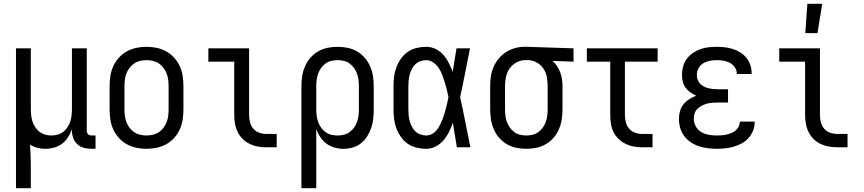

<svg xmlns="http://www.w3.org/2000/svg" viewBox="-20 -774 4540 1009"><path d="M64 215V-520H142V-200Q142 -183 144 -166.5Q146 -150 151 -134.5Q156 -119 165.5 -105Q175 -91 188 -81Q201 -71 217 -66.5Q233 -62 250 -62Q267 -62 283 -66.5Q299 -71 312 -81Q325 -91 334.5 -105Q344 -119 349 -134.5Q354 -150 356 -166.5Q358 -183 358 -200V-520H436V-87Q436 -82 437.5 -77Q439 -72 442.5 -68.5Q446 -65 451 -63.5Q456 -62 461 -62H482V8H461Q441 8 421.5 3Q402 -2 387 -15.5Q372 -29 365 -48Q358 -67 358 -87V-95Q350 -73 337.5 -53Q325 -33 306.5 -19Q288 -5 265 1.5Q242 8 219 8Q198 8 177 3Q156 -2 138 -14Q140 16 141 46.5Q142 77 142 107V215Z M750 8Q723 8 696.5 2.5Q670 -3 646.5 -16Q623 -29 604.5 -49.5Q586 -70 575 -94.5Q564 -119 560 -146Q556 -173 556 -200V-320Q556 -347 560 -374Q564 -401 575 -425.5Q586 -450 604.5 -470.5Q623 -491 646.5 -504Q670 -517 696.5 -522.5Q723 -528 750 -528Q777 -528 803.5 -522.5Q830 -517 853.5 -504Q877 -491 895.5 -470.5Q914 -450 925 -425.5Q936 -401 940 -374Q944 -347 944 -320V-200Q944 -173 940 -146Q936 -119 925 -94.5Q914 -70 895.5 -49.5Q877 -29 853.5 -16Q830 -3 803.5 2.5Q777 8 750 8ZM750 -62Q767 -62 784 -66Q801 -70 815 -79.5Q829 -89 839.5 -103Q850 -117 856 -133Q862 -149 864 -166Q866 -183 866 -200V-320Q866 -337 864 -354Q862 -371 856 -387Q850 -403 839.5 -417Q829 -431 815 -440.5Q801 -450 784 -454Q767 -458 750 -458Q733 -458 716 -454Q699 -450 685 -440.5Q671 -431 660.5 -417Q650 -403 644 -387Q638 -371 636 -354Q634 -337 634 -320V-200Q634 -183 636 -166Q638 -149 644 -133Q650 -117 660.5 -103Q671 -89 685 -79.5Q699 -70 716 -66Q733 -62 750 -62Z M1434 0H1380Q1357 0 1334.5 -4Q1312 -8 1291.5 -18Q1271 -28 1255 -44Q1239 -60 1229 -80.5Q1219 -101 1215 -123.5Q1211 -146 1211 -169V-450H1075V-520H1289V-169Q1289 -150 1294 -131Q1299 -112 1311.5 -97.5Q1324 -83 1342.5 -76.5Q1361 -70 1380 -70H1434Z M1564 215V-320Q1564 -347 1568 -373.5Q1572 -400 1582.5 -424.5Q1593 -449 1610.5 -469.5Q1628 -490 1651 -503.5Q1674 -517 1700.5 -522.5Q1727 -528 1754 -528Q1781 -528 1807.5 -522.5Q1834 -517 1857 -503.5Q1880 -490 1897.5 -469.5Q1915 -449 1925.5 -424.5Q1936 -400 1940 -373.5Q1944 -347 1944 -320V-200Q1944 -175 1941.5 -150.5Q1939 -126 1931 -102.5Q1923 -79 1910 -58Q1897 -37 1877.5 -21.5Q1858 -6 1834 1Q1810 8 1785 8Q1761 8 1738 1.5Q1715 -5 1696 -19Q1677 -33 1663.5 -53Q1650 -73 1642 -96V215ZM1754 -62Q1771 -62 1787.5 -66Q1804 -70 1817.5 -80Q1831 -90 1841 -104Q1851 -118 1856.5 -134Q1862 -150 1864 -166.5Q1866 -183 1866 -200V-320Q1866 -337 1864 -353.5Q1862 -370 1856.5 -386Q1851 -402 1841 -416Q1831 -430 1817.5 -440Q1804 -450 1787.5 -454Q1771 -458 1754 -458Q1737 -458 1720.5 -454Q1704 -450 1690.5 -440Q1677 -430 1667 -416Q1657 -402 1651.5 -386Q1646 -370 1644 -353.5Q1642 -337 1642 -320V-200Q1642 -183 1644 -166.5Q1646 -150 1651.5 -134Q1657 -118 1667 -104Q1677 -90 1690.5 -80Q1704 -70 1720.5 -66Q1737 -62 1754 -62Z M2220 8Q2195 8 2169.5 2Q2144 -4 2123 -18.5Q2102 -33 2087 -54.5Q2072 -76 2063 -100Q2054 -124 2051 -149Q2048 -174 2048 -200V-320Q2048 -346 2051 -371Q2054 -396 2063 -420Q2072 -444 2087 -465.5Q2102 -487 2123 -501.5Q2144 -516 2169.5 -522Q2195 -528 2220 -528Q2246 -528 2269.5 -516.5Q2293 -505 2310 -485.5Q2327 -466 2338.5 -443Q2350 -420 2359 -396Q2364 -427 2369 -458Q2374 -489 2379 -520H2450Q2437 -456 2424.5 -391.5Q2412 -327 2398 -263Q2413 -198 2425.5 -132Q2438 -66 2452 0H2381Q2376 -32 2370.5 -64Q2365 -96 2360 -128V-129Q2351 -104 2339.5 -80.5Q2328 -57 2311 -37Q2294 -17 2270 -4.5Q2246 8 2220 8ZM2220 -62Q2236 -62 2250 -69.5Q2264 -77 2274 -89Q2284 -101 2291 -115Q2298 -129 2304 -143.5Q2310 -158 2314.5 -173Q2319 -188 2323 -203Q2327 -218 2330.5 -233Q2334 -248 2337 -264Q2333 -283 2328 -303Q2323 -323 2317 -342.5Q2311 -362 2304 -380.5Q2297 -399 2286 -416Q2275 -433 2257.5 -445.5Q2240 -458 2220 -458Q2205 -458 2189.5 -452.5Q2174 -447 2163 -436.5Q2152 -426 2144.5 -411.5Q2137 -397 2133 -382Q2129 -367 2127.5 -351.5Q2126 -336 2126 -320V-200Q2126 -184 2127.5 -168.5Q2129 -153 2133 -138Q2137 -123 2144.5 -108.5Q2152 -94 2163 -83.5Q2174 -73 2189.5 -67.5Q2205 -62 2220 -62Z M2746 8Q2719 8 2692.5 2.5Q2666 -3 2643 -16.5Q2620 -30 2602.5 -50.5Q2585 -71 2574.5 -95.5Q2564 -120 2560 -146.5Q2556 -173 2556 -200V-320Q2556 -346 2559.5 -371.5Q2563 -397 2573 -420.5Q2583 -444 2599.5 -464.5Q2616 -485 2637.5 -499Q2659 -513 2684 -520.5Q2709 -528 2735 -528H2750L2994 -520V-450L2884 -454Q2898 -441 2908 -425.5Q2918 -410 2924.5 -392.5Q2931 -375 2933.5 -356.5Q2936 -338 2936 -320V-200Q2936 -173 2932 -146.5Q2928 -120 2917.5 -95.5Q2907 -71 2889.5 -50.5Q2872 -30 2849 -16.5Q2826 -3 2799.5 2.5Q2773 8 2746 8ZM2746 -62Q2763 -62 2779.5 -66Q2796 -70 2809.5 -80Q2823 -90 2833 -104Q2843 -118 2848.5 -134Q2854 -150 2856 -166.5Q2858 -183 2858 -200V-320Q2858 -344 2854 -367.5Q2850 -391 2837.5 -411Q2825 -431 2804 -443.5Q2783 -456 2759 -458H2742Q2717 -458 2694.5 -446Q2672 -434 2658 -414Q2644 -394 2639 -369.5Q2634 -345 2634 -320V-200Q2634 -183 2636 -166.5Q2638 -150 2643.5 -134Q2649 -118 2659 -104Q2669 -90 2682.5 -80Q2696 -70 2712.5 -66Q2729 -62 2746 -62Z M3409 0H3355Q3333 0 3310.5 -4Q3288 -8 3267.5 -18Q3247 -28 3230.5 -44Q3214 -60 3204 -80.5Q3194 -101 3190.5 -123.5Q3187 -146 3187 -169V-450H3064V-520H3436V-450H3264V-169Q3264 -150 3269 -131Q3274 -112 3286.5 -97.5Q3299 -83 3317.5 -76.5Q3336 -70 3355 -70H3409Z M3747 8Q3723 8 3699.5 5Q3676 2 3653 -5.5Q3630 -13 3610 -26.5Q3590 -40 3575.5 -59.5Q3561 -79 3554.5 -102Q3548 -125 3548 -149Q3548 -170 3553.5 -190Q3559 -210 3572 -226Q3585 -242 3602.5 -253Q3620 -264 3639 -271Q3623 -278 3608 -288.5Q3593 -299 3582.5 -313.5Q3572 -328 3568 -345.5Q3564 -363 3564 -381Q3564 -403 3570 -425Q3576 -447 3589 -464.5Q3602 -482 3620.5 -495Q3639 -508 3660 -515.5Q3681 -523 3703 -525.5Q3725 -528 3747 -528Q3768 -528 3789.5 -525.5Q3811 -523 3831.5 -516.5Q3852 -510 3870.5 -498.5Q3889 -487 3902.5 -470Q3916 -453 3923 -432.5Q3930 -412 3930 -390V-385H3852V-388Q3852 -405 3841.5 -420.5Q3831 -436 3815.5 -444Q3800 -452 3782.5 -455Q3765 -458 3747 -458Q3729 -458 3710.5 -454.5Q3692 -451 3676 -441.5Q3660 -432 3651 -415.5Q3642 -399 3642 -380Q3642 -368 3646 -356Q3650 -344 3658.5 -335Q3667 -326 3678 -320Q3689 -314 3701 -311Q3713 -308 3725.5 -306.5Q3738 -305 3750 -305H3806V-235H3750Q3736 -235 3722 -234Q3708 -233 3694 -229Q3680 -225 3667.5 -218.5Q3655 -212 3645 -202Q3635 -192 3630.5 -178.5Q3626 -165 3626 -150Q3626 -129 3636.5 -110Q3647 -91 3665.5 -80Q3684 -69 3705 -65.5Q3726 -62 3747 -62Q3760 -62 3773 -63Q3786 -64 3799 -67Q3812 -70 3824 -75Q3836 -80 3846 -88.5Q3856 -97 3862 -109Q3868 -121 3868 -134V-135H3946V-132Q3946 -109 3937.5 -87.5Q3929 -66 3914 -49Q3899 -32 3879 -21Q3859 -10 3837 -3.5Q3815 3 3792.5 5.5Q3770 8 3747 8Z M4434 0H4380Q4357 0 4334.5 -4Q4312 -8 4291.5 -18Q4271 -28 4255 -44Q4239 -60 4229 -80.5Q4219 -101 4215 -123.5Q4211 -146 4211 -169V-450H4075V-520H4289V-169Q4289 -150 4294 -131Q4299 -112 4311.5 -97.5Q4324 -83 4342.5 -76.5Q4361 -70 4380 -70H4434ZM4212 -600 4223 -754H4301L4276 -600Z"/></svg>

Font: Iosevka srxl
Style: Regular
Weight: 400
Monospace: yes
Designer: Belleve Invis
Foundry: Belleve Invis
Version: Version 33.0.1; ttfautohint (v1.8.3)